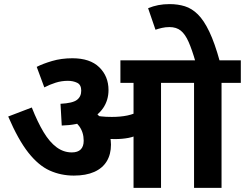

<svg xmlns="http://www.w3.org/2000/svg" viewBox="-20 -916 1194 936"><path d="M765 -512V0H631V-512H567V-622H859V-512ZM333 -632Q419 -632 464 -588Q509 -544 509 -477Q509 -428 483 -389.5Q457 -351 406 -328.5Q355 -306 281 -304L275 -410Q334 -413 355 -429Q376 -445 376 -474Q376 -503 356 -512.5Q336 -522 311 -522Q280 -522 251.5 -513Q223 -504 196 -490L159 -590Q188 -605 233.5 -618.5Q279 -632 333 -632ZM521 -211Q521 -164 500.5 -130Q480 -96 439.5 -78Q399 -60 340 -60Q277 -60 222.5 -84.5Q168 -109 118.5 -171.5Q69 -234 20 -348L135 -392Q163 -321 192.5 -272Q222 -223 256 -198Q290 -173 330 -173Q359 -173 373.5 -187.5Q388 -202 388 -230Q388 -271 366 -301Q344 -331 297 -359L376 -383L438 -374Q453 -362 467 -346Q481 -330 491 -313L502 -292Q511 -273 516 -252.5Q521 -232 521 -211ZM525 -346Q567 -346 601 -353Q635 -360 669 -379V-269Q639 -250 607.5 -244Q576 -238 542 -238Q521 -238 500.5 -239.5Q480 -241 462.5 -244Q445 -247 431 -249L419 -342L434 -355Q453 -351 474 -348.5Q495 -346 525 -346ZM1060 -512V0H926V-512H845V-622H1154V-512ZM933 -615Q916 -674 899.5 -711.5Q883 -749 861.5 -766.5Q840 -784 806 -784Q787 -784 769.5 -780Q752 -776 738 -771L702 -876Q726 -886 751.5 -891Q777 -896 807 -896Q847 -896 881 -885.5Q915 -875 944.5 -846Q974 -817 1000.5 -761.5Q1027 -706 1052 -615Z"/></svg>

Font: Noto Sans Devanagari
Style: Bold
Weight: 700
Version: Version 2.003